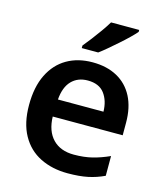

<svg xmlns="http://www.w3.org/2000/svg" viewBox="-115 -852 811 949"><g transform="rotate(15 290.5 -378.0)"><path d="M299 -552Q372 -552 425 -523Q478 -494 506.5 -439Q535 -384 535 -306V-242H177Q179 -168 218 -127.5Q257 -87 326 -87Q378 -87 420 -97.5Q462 -108 506 -128V-27Q466 -8 423 1Q380 10 320 10Q241 10 179.5 -20.5Q118 -51 83.5 -113Q49 -175 49 -267Q49 -360 80.5 -423.5Q112 -487 168 -519.5Q224 -552 299 -552ZM299 -459Q248 -459 216.5 -426.5Q185 -394 180 -330H413Q412 -386 384.5 -422.5Q357 -459 299 -459ZM479 -756Q467 -742 446.5 -722Q426 -702 401.5 -680.5Q377 -659 353.5 -639Q330 -619 312 -606H228V-619Q243 -637 263 -663Q283 -689 302.5 -716.5Q322 -744 335 -766H479Z"/></g></svg>

Font: Noto Sans Hanifi Rohingya SemiBold
Style: Regular
Weight: 600
Version: Version 2.101